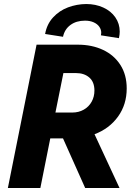

<svg xmlns="http://www.w3.org/2000/svg" viewBox="-20 -944 699 964"><path d="M163.6 -719.7H370.6Q441.4 -719.7 497.1 -693.6Q552.7 -667.5 584.5 -617.9Q616.2 -568.4 616.2 -500Q616.2 -419.4 572.8 -358.9Q529.3 -298.3 454.6 -270L580.1 0H407.7L296.4 -249H232.4L182.6 0H19.5ZM488.3 -779.3Q488.3 -795.9 478.5 -809.8Q468.8 -823.7 450.2 -832Q431.6 -840.3 406.7 -840.3Q363.3 -840.3 333.7 -818.6Q304.2 -796.9 296.4 -759.3L206.5 -773.4Q215.3 -822.8 246.6 -856.7Q277.8 -890.6 321.5 -907Q365.2 -923.3 412.6 -923.8Q460 -923.8 498.5 -906.2Q537.1 -888.7 559.1 -856.9Q581.1 -825.2 581.1 -785.2Q581.1 -770.5 577.1 -752.4L486.8 -766.6Q488.3 -773.4 488.3 -779.3ZM342.3 -378.9Q375.5 -378.9 400.9 -393.6Q426.3 -408.2 440.2 -433.3Q454.1 -458.5 454.1 -489.3Q454.1 -532.2 428.5 -554.7Q402.8 -577.1 361.8 -577.1H298.3L258.3 -378.9Z"/></svg>

Font: Reddit Sans Chocolate ExBold
Style: Italic
Weight: 800
Italic angle: -11.25°
Designer: Stephen Hutchings
Version: Version 1.013